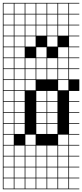

<svg xmlns="http://www.w3.org/2000/svg" viewBox="-20 -1025 578 1352"><path d="M0 307.7V-1004.8H538.5V-1000H466.3V-927.9H538.5V-923.1H466.3V-851H538.5V-846.2H466.3V-774H538.5V-769.2H466.3V-697.1H538.5V-692.3H466.3V-620.2H538.5V-615.4H466.3V-543.3H538.5V-538.5H466.3V-466.3H538.5V-384.6H466.3V-312.5H538.5V-307.7H466.3V-235.6H538.5V-230.8H466.3V-158.7H538.5V-153.8H466.3V-81.7H538.5V-76.9H466.3V-4.8H538.5V0H466.3V72.1H538.5V76.9H466.3V149H538.5V153.8H466.3V226H538.5V230.8H466.3V302.9H538.5V307.7ZM389.4 -927.9H461.5V-1000H389.4ZM312.5 -927.9H384.6V-1000H312.5ZM235.6 -927.9H307.7V-1000H235.6ZM158.7 -927.9H230.8V-1000H158.7ZM81.7 -927.9H153.8V-1000H81.7ZM4.8 -927.9H76.9V-1000H4.8ZM389.4 -851H461.5V-923.1H389.4ZM312.5 -851H384.6V-923.1H312.5ZM235.6 -851H307.7V-923.1H235.6ZM158.7 -851H230.8V-923.1H158.7ZM81.7 -851H153.8V-923.1H81.7ZM4.8 -851H76.9V-923.1H4.8ZM158.7 -774H230.8V-846.2H158.7ZM312.5 -774H384.6V-846.2H312.5ZM4.8 -774H76.9V-846.2H4.8ZM235.6 -774H307.7V-846.2H235.6ZM81.7 -774H153.8V-846.2H81.7ZM389.4 -774H461.5V-846.2H389.4ZM4.8 -697.1H76.9V-769.2H4.8ZM158.7 -697.1H230.8V-769.2H158.7ZM81.7 -697.1H153.8V-769.2H81.7ZM312.5 -697.1H384.6V-769.2H312.5ZM235.6 -620.2H307.7V-692.3H235.6ZM4.8 -620.2H76.9V-692.3H4.8ZM81.7 -620.2H153.8V-692.3H81.7ZM389.4 -620.2H461.5V-692.3H389.4ZM389.4 -543.3H461.5V-615.4H389.4ZM235.6 -543.3H307.7V-615.4H235.6ZM4.8 -543.3H76.9V-615.4H4.8ZM158.7 -543.3H230.8V-615.4H158.7ZM312.5 -543.3H384.6V-615.4H312.5ZM81.7 -543.3H153.8V-615.4H81.7ZM312.5 -466.3H384.6V-538.5H312.5ZM4.8 -466.3H76.9V-538.5H4.8ZM81.7 -466.3H153.8V-538.5H81.7ZM158.7 -466.3H230.8V-538.5H158.7ZM389.4 -466.3H461.5V-538.5H389.4ZM235.6 -466.3H307.7V-538.5H235.6ZM4.8 -389.4H76.9V-461.5H4.8ZM158.7 -389.4H230.8V-461.5H158.7ZM81.7 -389.4H153.8V-461.5H81.7ZM389.4 -389.4H461.5V-461.5H389.4ZM4.8 -312.5H76.9V-384.6H4.8ZM312.5 -312.5H384.6V-384.6H312.5ZM81.7 -312.5H153.8V-384.6H81.7ZM235.6 -312.5H307.7V-384.6H235.6ZM81.7 -235.6H153.8V-307.7H81.7ZM4.8 -235.6H76.9V-307.7H4.8ZM312.5 -235.6H384.6V-307.7H312.5ZM235.6 -235.6H307.7V-307.7H235.6ZM4.8 -158.7H76.9V-230.8H4.8ZM312.5 -158.7H384.6V-230.8H312.5ZM81.7 -158.7H153.8V-230.8H81.7ZM235.6 -158.7H307.7V-230.8H235.6ZM235.6 -81.7H307.7V-153.8H235.6ZM4.8 -81.7H76.9V-153.8H4.8ZM312.5 -81.7H384.6V-153.8H312.5ZM81.7 -81.7H153.8V-153.8H81.7ZM158.7 -4.8H230.8V-76.9H158.7ZM389.4 -4.8H461.5V-76.9H389.4ZM76.9 -76.9H4.8V-4.8H76.9ZM235.6 72.1H307.7V0H235.6ZM4.8 72.1H76.9V0H4.8ZM312.5 72.1H384.6V0H312.5ZM158.7 72.1H230.8V0H158.7ZM389.4 72.1H461.5V0H389.4ZM81.7 72.1H153.8V0H81.7ZM235.6 149H307.7V76.9H235.6ZM312.5 149H384.6V76.9H312.5ZM158.7 149H230.8V76.9H158.7ZM4.8 149H76.9V76.9H4.8ZM389.4 149H461.5V76.9H389.4ZM81.7 149H153.8V76.9H81.7ZM312.5 226H384.6V153.8H312.5ZM235.6 226H307.7V153.8H235.6ZM158.7 226H230.8V153.8H158.7ZM4.8 226H76.9V153.8H4.8ZM389.4 226H461.5V153.8H389.4ZM81.7 226H153.8V153.8H81.7ZM312.5 302.9H384.6V230.8H312.5ZM235.6 302.9H307.7V230.8H235.6ZM158.7 302.9H230.8V230.8H158.7ZM389.4 302.9H461.5V230.8H389.4ZM81.7 302.9H153.8V230.8H81.7ZM4.8 302.9H76.9V230.8H4.8Z"/></svg>

Font: Jacquarda Bastarda 9 Charted
Style: Regular
Weight: 400
Designer: Sarah Cadigan-Fried
Version: Version 1.000; ttfautohint (v1.8.4.7-5d5b)